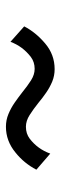

<svg xmlns="http://www.w3.org/2000/svg" viewBox="190 -640 196 615"><g transform="rotate(-90 287.5 -332.0)"><path d="M374 -254.5Q353 -254.5 334.2 -262.2Q315.5 -270 298.5 -281.8Q281.5 -293.5 266 -306.5Q246 -322.5 227.2 -334.5Q208.5 -346.5 189.5 -346.5Q167.5 -346.5 151.5 -334.5Q118 -309 103.5 -268.5L52 -313Q72.5 -352.5 107 -380Q144 -410.5 189.5 -410.5Q211 -410.5 230.2 -402.5Q249.5 -394.5 266.8 -382.5Q284 -370.5 300 -358Q319.5 -342 338 -330.2Q356.5 -318.5 375 -318.5Q397 -318.5 413.5 -331Q447.5 -357.5 461.5 -396L511 -352Q492 -315 456.2 -284.8Q420.5 -254.5 374 -254.5Z"/></g></svg>

Font: Lucymar Sans
Style: Regular
Weight: 400
Foundry: The League of Moveable Type (original font) / Main changes by Cristiano Sobral with portions from Mirco Monsees
Version: Version 2.001;August 30, 2020;FontCreator 13.0.0.2681 64-bit